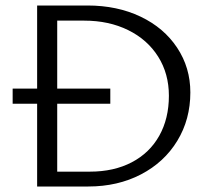

<svg xmlns="http://www.w3.org/2000/svg" viewBox="-20 -678 768 698"><path d="M672 -342Q672 -244 624.5 -166Q577 -88 492.5 -44Q408 0 301 0H115V-301H26V-356H115V-658H298Q406 -658 491 -617.5Q576 -577 624 -504.5Q672 -432 672 -342ZM594 -330Q594 -410 555 -472Q516 -534 446 -568.5Q376 -603 286 -603H188V-356H381V-301H188V-54H307Q394 -54 459 -88Q524 -122 559 -184.5Q594 -247 594 -330Z"/></svg>

Font: Ysabeau
Style: Regular
Weight: 400
Designer: Christian Thalmann (Catharsis Fonts)
Version: Version 0.003